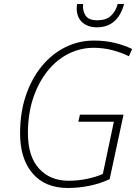

<svg xmlns="http://www.w3.org/2000/svg" viewBox="-20 -926 693 956"><path d="M318 10Q204 10 142 -63Q80 -136 80 -261Q80 -366 109 -451Q138 -536 188.5 -597Q239 -658 305.5 -691Q372 -724 447 -724Q502 -724 549 -713Q596 -702 638 -682L622 -646Q583 -665 538.5 -676.5Q494 -688 446 -688Q380 -688 320.5 -658Q261 -628 216 -571.5Q171 -515 145 -437Q119 -359 119 -263Q119 -147 174.5 -86.5Q230 -26 321 -26Q368 -26 413.5 -35.5Q459 -45 492 -60L547 -320H370L378 -355H595L526 -34Q479 -12 425.5 -1Q372 10 318 10ZM462 -790Q418 -790 390 -814.5Q362 -839 362 -885Q362 -898 364 -906H394Q390 -875 405 -850Q420 -825 465 -825Q508 -825 532 -847Q556 -869 566 -906H598Q566 -790 462 -790Z"/></svg>

Font: Noto Sans Disp ExtLt
Style: Italic
Weight: 200
Italic angle: -12°
Designer: Monotype Design Team
Foundry: Monotype Imaging Inc.
Version: Version 2.000;GOOG;noto-source:20170915:90ef993387c0